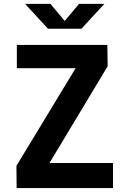

<svg xmlns="http://www.w3.org/2000/svg" viewBox="-20 -959 660 979"><path d="M527.3 -730 529 -621.3 216 -100.7 196.2 -128H556.2V0H64.8L63.8 -113.5L373.4 -624.1L398.5 -611.1H65.9V-729.9ZM224.8 -812.5H395.2L512.2 -939.4H383L310 -852.1L237 -939.4H107.8Z"/></svg>

Font: Monaspace Neon Var ExtraLight
Style: Regular
Weight: 200
Designer: Riley Cran and the Lettermatic Team
Version: Version 1.200 (Monaspace Neon Var)